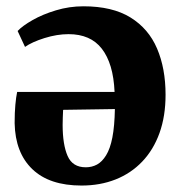

<svg xmlns="http://www.w3.org/2000/svg" viewBox="-20 -576 571 610"><path d="M239 13.5Q137 13.5 82.8 -38.5Q28.5 -90.5 26.5 -184.5Q26.5 -219 28.8 -243.2Q31 -267.5 34.5 -284H344Q342 -329.5 331.8 -363.8Q321.5 -398 303.5 -421.2Q285.5 -444.5 259 -456Q232.5 -467.5 198 -467.5Q161 -467.5 121.2 -455Q81.5 -442.5 59.5 -427L36 -477.5Q51.5 -494 83.5 -512.2Q115.5 -530.5 157.8 -543.2Q200 -556 245 -556Q337 -556 394.5 -520.5Q452 -485 479 -421.8Q506 -358.5 506 -275Q506 -207 486.8 -153.5Q467.5 -100 432 -62.8Q396.5 -25.5 347.5 -6Q298.5 13.5 239 13.5ZM252.5 -44.5Q272 -44.5 288.2 -53.2Q304.5 -62 317.2 -82.8Q330 -103.5 337 -139.2Q344 -175 345 -229.5L180.5 -227Q180 -215 179.5 -203Q179 -191 179 -179.5Q179 -116.5 194.8 -80.5Q210.5 -44.5 252.5 -44.5Z"/></svg>

Font: Merriweather 48pt ExtraBold
Style: Regular
Weight: 800
Version: Version 2.100